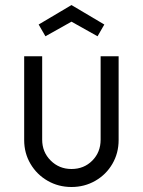

<svg xmlns="http://www.w3.org/2000/svg" viewBox="-20 -738 571 768"><path d="M76.7 -177.8V-513H148.7V-179.3Q148.7 -129.9 182.6 -96Q216.6 -62 265.9 -62Q316 -62 349.2 -95.6Q382.5 -129.2 382.5 -179.3V-513H454.5V-177.8Q454.5 -125.5 429.6 -82.7Q404.7 -39.8 361.4 -14.9Q318.2 10 265.9 10Q213.7 10 170.4 -14.9Q127.2 -39.8 101.9 -82.7Q76.7 -125.5 76.7 -177.8ZM134.6 -639.9 265.9 -717.8 397.3 -639.9 370.2 -592.9 265.9 -651.3 161.7 -592.9Z"/></svg>

Font: Lineal Thin
Style: Regular
Weight: 200
Designer: Created by Frank Adebiaye with contributions from Anton Moglia & Ariel Martín Pérez
Created by Frank ADEBIAYE with FontF
Foundry: Velvetyne Type Foundry
Version: Version 2.000;Glyphs 3.2 (3227)